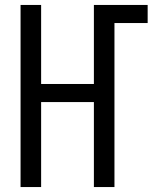

<svg xmlns="http://www.w3.org/2000/svg" viewBox="-20 -755 640 775"><path d="M63 0V-735H146V-416H359V-735H576V-662H442V0H359V-343H146V0Z"/></svg>

Font: Nova Nerd Font
Style: Regular
Weight: 400
Designer: Belleve Invis
Foundry: Belleve Invis
Version: Version 24.1.4; ttfautohint (v1.8.4);Nerd Fonts 3.1.1